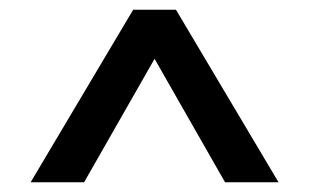

<svg xmlns="http://www.w3.org/2000/svg" viewBox="-20 -739 636 395"><path d="M254 -719H342L553 -364H443L298 -618L153 -364H43Z"/></svg>

Font: Pridi
Style: Regular
Weight: 400
Designer: Katatrad Team
Foundry: CadsonDemak
Version: Version 1.001